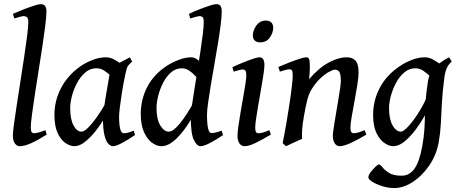

<svg xmlns="http://www.w3.org/2000/svg" viewBox="-20 -703 2260 947"><path d="M210.4 -39.1Q166 -11.2 133.3 3.4Q100.6 18.1 75.7 18.1Q63.5 18.1 53.5 4.6Q43.5 -8.8 43.5 -34.7Q43.5 -49.8 48.8 -90.6Q54.2 -131.3 63 -187.3Q71.8 -243.2 81.3 -305.2Q90.8 -367.2 99.6 -425Q108.4 -482.9 114 -527.8Q119.6 -572.8 119.6 -593.8Q119.6 -614.3 112.3 -618.9Q105 -623.5 96.7 -623.5Q91.3 -623.5 80.3 -620.6Q69.3 -617.7 60.1 -614.7Q50.8 -611.8 50.8 -611.8L43.5 -634.8Q68.8 -646 97.4 -657Q126 -668 148.9 -675.3Q171.9 -682.6 181.2 -682.6Q193.8 -682.6 201.4 -674.6Q209 -666.5 209 -645.5Q209 -622.6 203.4 -577.1Q197.8 -531.7 189 -474.1Q180.2 -416.5 170.4 -355Q160.6 -293.5 151.9 -236.6Q143.1 -179.7 137.5 -136.5Q131.8 -93.3 131.8 -72.8Q131.8 -57.6 136.2 -51.8Q140.6 -45.9 147.5 -45.9Q165.5 -45.9 204.1 -61Z M646 -37.1Q607.9 -11.2 579.6 3.4Q551.3 18.1 537.1 18.1Q526.4 18.1 514.9 6.8Q503.4 -4.4 495.6 -34.4Q487.8 -64.5 487.8 -122.1Q487.8 -134.8 492.2 -165.8Q496.6 -196.8 502.7 -233.4Q508.8 -270 514.4 -301.3Q520 -332.5 522 -345.7Q524.9 -359.4 541 -372.8Q557.1 -386.2 578.9 -398.4Q600.6 -410.6 620.6 -420.4L631.8 -398.9Q616.7 -386.7 610.4 -376.5Q604 -366.2 598.1 -335.9Q588.9 -293 582 -250.2Q575.2 -207.5 571.3 -175Q567.4 -142.6 567.4 -129.4Q567.4 -45.9 589.8 -45.9Q598.6 -45.9 610.6 -48.6Q622.6 -51.3 640.1 -58.6ZM604.5 -375.5Q591.8 -366.7 584 -350.8Q576.2 -335 570.1 -322Q564 -309.1 556.2 -309.1Q547.9 -309.1 532.7 -323.5Q517.6 -337.9 497.6 -352.3Q477.5 -366.7 455.1 -366.2Q424.8 -366.2 401.1 -345.9Q377.4 -325.7 360.6 -294.7Q343.8 -263.7 335 -230.2Q326.2 -196.8 326.2 -169.9Q326.2 -115.2 342.5 -84.5Q358.9 -53.7 381.8 -53.7Q395 -53.7 415.5 -74.2Q436 -94.7 459 -127.2Q481.9 -159.7 501.5 -195.8L490.7 -112.8Q474.6 -85.4 450.4 -55.2Q426.3 -24.9 399.2 -3.4Q372.1 18.1 346.7 18.1Q326.2 18.1 303.2 2.7Q280.3 -12.7 264.4 -46.6Q248.5 -80.6 248.5 -136.7Q248.5 -208 282.5 -271.2Q316.4 -334.5 379.4 -377.9Q403.8 -394.5 437 -407.5Q470.2 -420.4 502 -420.4Q523.4 -420.4 542.7 -409.7Q562 -398.9 577.9 -387.7Q593.8 -376.5 604.5 -375.5Z M1080.1 -36.6Q1042 -11.2 1013.4 3.4Q984.9 18.1 968.8 18.1Q951.2 18.1 936 -12.9Q920.9 -43.9 920.9 -127.4Q920.9 -141.6 925.5 -175Q930.2 -208.5 937.5 -253.9Q944.8 -299.3 952.9 -349.6Q960.9 -399.9 968.3 -448Q975.6 -496.1 980.2 -534.4Q984.9 -572.8 984.9 -593.8Q984.9 -614.3 979 -618.9Q973.1 -623.5 964.8 -623.5Q959 -623.5 944.3 -619.6Q929.7 -615.7 918 -611.8L912.1 -634.8Q939 -647.5 966.8 -658.2Q994.6 -668.9 1016.4 -675.8Q1038.1 -682.6 1046.9 -682.6Q1060.1 -682.6 1066.9 -674.6Q1073.7 -666.5 1073.7 -645.5Q1073.7 -622.6 1068.6 -581.8Q1063.5 -541 1055.2 -490.5Q1046.9 -439.9 1037.6 -386.7Q1028.3 -333.5 1020 -283.9Q1011.7 -234.4 1006.3 -195.8Q1001 -157.2 1001 -137.2Q1001 -46.9 1022.5 -46.9Q1033.7 -46.9 1045.4 -49.6Q1057.1 -52.2 1073.2 -58.6ZM1027.8 -361.3 987.8 -289.1Q979.5 -289.1 968.5 -300.8Q957.5 -312.5 943.8 -327.9Q930.2 -343.3 913.3 -354.7Q896.5 -366.2 877 -366.2Q847.2 -366.2 824 -346.2Q800.8 -326.2 784.7 -294.9Q768.6 -263.7 760.3 -230.2Q752 -196.8 752 -169.9Q752 -115.2 770.5 -84.5Q789.1 -53.7 812.5 -53.7Q834 -53.7 866.2 -92.8Q898.4 -131.8 935.1 -198.2L922.9 -114.7Q889.6 -58.1 850.8 -20Q812 18.1 775.4 18.1Q753.9 18.1 730.5 1.5Q707 -15.1 690.7 -50.3Q674.3 -85.4 674.3 -141.1Q674.3 -212.4 706.3 -274.2Q738.3 -335.9 802.2 -377.9Q826.7 -394 860.1 -407.2Q893.6 -420.4 923.3 -420.4Q940.4 -420.4 957.8 -405.8Q975.1 -391.1 992.7 -376.2Q1010.3 -361.3 1027.8 -361.3Z M1327.6 -566.9Q1327.6 -541.5 1310.8 -517.8Q1293.9 -494.1 1263.2 -494.1Q1245.1 -494.1 1236.1 -503.4Q1227.1 -512.7 1227.1 -527.8Q1227.1 -552.2 1244.4 -576.9Q1261.7 -601.6 1291.5 -601.6Q1309.6 -601.6 1318.6 -591.8Q1327.6 -582 1327.6 -566.9ZM1315.9 -39.1Q1273.9 -14.2 1240.7 2Q1207.5 18.1 1186 18.1Q1170.4 18.1 1160.9 4.2Q1151.4 -9.8 1151.4 -33.7Q1151.4 -49.8 1155.8 -80.6Q1160.2 -111.3 1166.5 -148.7Q1172.9 -186 1179.4 -222.7Q1186 -259.3 1190.4 -288.3Q1194.8 -317.4 1194.8 -330.6Q1194.8 -351.1 1189.7 -355.7Q1184.6 -360.4 1176.3 -360.4Q1171.4 -360.4 1160.9 -357.7Q1150.4 -355 1141.6 -352.3Q1132.8 -349.6 1132.8 -349.6L1126 -371.6Q1150.9 -383.3 1178.5 -394.5Q1206.1 -405.8 1228.3 -413.1Q1250.5 -420.4 1259.8 -420.4Q1284.2 -420.4 1284.2 -382.3Q1284.2 -366.7 1279.5 -335.4Q1274.9 -304.2 1268.1 -265.9Q1261.2 -227.5 1254.6 -189.2Q1248 -150.9 1243.4 -119.6Q1238.8 -88.4 1238.8 -72.8Q1238.8 -45.9 1252.4 -45.9Q1265.6 -45.9 1277.8 -49.6Q1290 -53.2 1308.6 -61Z M1787.1 -39.1Q1746.1 -14.6 1710.9 1.7Q1675.8 18.1 1656.2 18.1Q1640.6 18.1 1631.1 4.2Q1621.6 -9.8 1621.6 -33.7Q1621.6 -43.5 1625.5 -69.8Q1629.4 -96.2 1635.3 -130.9Q1641.1 -165.5 1647 -200.7Q1652.8 -235.8 1657 -263.7Q1661.1 -291.5 1661.1 -303.7Q1661.1 -334.5 1654.5 -346.9Q1647.9 -359.4 1630.9 -359.4Q1623 -359.4 1603.3 -348.9Q1583.5 -338.4 1559.8 -316.4Q1536.1 -294.4 1515.6 -260.3Q1502.9 -238.8 1495.1 -208.5Q1487.3 -178.2 1480 -134.8Q1472.7 -94.7 1470.7 -68.6Q1468.8 -42.5 1469.7 -18.1Q1461.4 -14.6 1445.6 -7.3Q1429.7 0 1413.8 7.3Q1397.9 14.6 1390.6 18.1L1374 2.9Q1383.3 -41.5 1392.1 -93Q1400.9 -144.5 1408.2 -192.9Q1415.5 -241.2 1419.7 -278.3Q1423.8 -315.4 1423.8 -331.5Q1423.8 -352.1 1419.4 -356.7Q1415 -361.3 1407.2 -361.3Q1400.4 -361.3 1384.5 -356.9Q1368.7 -352.5 1360.4 -349.6L1353 -372.6Q1378.4 -383.8 1407 -394.8Q1435.5 -405.8 1458.3 -413.1Q1481 -420.4 1489.3 -420.4Q1501.5 -420.4 1504.9 -410.9Q1508.3 -401.4 1508.3 -369.6Q1508.3 -360.4 1507.1 -342Q1505.9 -323.7 1504.4 -312.5Q1553.2 -368.7 1601.3 -394.5Q1649.4 -420.4 1689.5 -420.4Q1717.8 -420.4 1733.2 -404.3Q1748.5 -388.2 1748.5 -345.2Q1748.5 -321.8 1742.4 -283.7Q1736.3 -245.6 1728.5 -204.1Q1720.7 -162.6 1714.6 -127Q1708.5 -91.3 1708.5 -72.8Q1708.5 -57.6 1712.6 -51.8Q1716.8 -45.9 1725.1 -45.9Q1743.2 -45.9 1778.3 -61Z M2178.2 -374Q2165 -365.2 2156.7 -349.9Q2148.4 -334.5 2141.8 -322Q2135.3 -309.6 2127.9 -309.6Q2119.6 -309.6 2104.7 -323.7Q2089.8 -337.9 2070.6 -352.1Q2051.3 -366.2 2028.3 -366.2Q1998.5 -366.2 1974.6 -346.2Q1950.7 -326.2 1933.8 -294.9Q1917 -263.7 1908 -230.2Q1898.9 -196.8 1898.9 -169.9Q1898.9 -115.2 1916.3 -84.5Q1933.6 -53.7 1957.5 -53.7Q1968.3 -53.7 1989.5 -75.2Q2010.7 -96.7 2036.4 -134.8Q2062 -172.9 2085.4 -223.6L2077.6 -136.7Q2056.6 -99.1 2030 -63.5Q2003.4 -27.8 1974.9 -4.9Q1946.3 18.1 1919.4 18.1Q1899.9 18.1 1876.7 2.7Q1853.5 -12.7 1836.9 -46.6Q1820.3 -80.6 1820.3 -136.7Q1820.3 -208 1853.8 -271Q1887.2 -334 1953.6 -377.9Q1978.5 -394.5 2011 -407.5Q2043.5 -420.4 2076.2 -420.4Q2096.2 -420.4 2115.5 -409.4Q2134.8 -398.4 2151.1 -387Q2167.5 -375.5 2178.2 -374ZM2208 -398.9Q2192.9 -386.7 2184.1 -368.2Q2175.3 -349.6 2171.4 -317.4Q2162.1 -246.6 2159.4 -192.4Q2156.7 -138.2 2154.3 -92.3Q2151.9 -46.4 2143.6 0Q2132.3 61.5 2097.7 112.5Q2063 163.6 2016.6 194.1Q1970.2 224.6 1923.3 224.6Q1896 224.6 1866.7 215.6Q1837.4 206.5 1817.1 194.1Q1796.9 181.6 1796.9 171.4Q1796.9 161.1 1808.1 146.2Q1819.3 131.3 1831.8 119.6Q1844.2 107.9 1848.6 107.9Q1855.5 107.9 1866.2 121.8Q1877 135.7 1898.9 149.7Q1920.9 163.6 1960.4 163.6Q1999.5 163.6 2023.9 129.6Q2048.3 95.7 2062 21.5Q2070.3 -22.9 2072.8 -59.6Q2075.2 -96.2 2075.9 -131.8Q2076.7 -167.5 2079.6 -208.3Q2082.5 -249 2090.8 -301.8Q2098.1 -348.1 2130.4 -376.5Q2162.6 -404.8 2195.3 -420.4Z"/></svg>

Font: Dai Banna SIL
Style: Italic
Weight: 400
Italic angle: -11°
Designer: Victor Gaultney
Foundry: SIL International
Version: Version 4.000